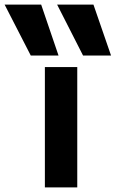

<svg xmlns="http://www.w3.org/2000/svg" viewBox="-118 -810 500 830"><path d="M15 -570 -98 -790H60L135 -570ZM241 -570 129 -790H286L362 -570ZM76 0V-520H216V0Z"/></svg>

Font: M PLUS 1
Style: Bold
Weight: 700
Designer: Coji Morishita
Foundry: UNDERFOREST DESIGN
Version: Version 1.001